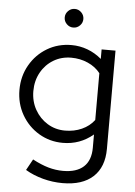

<svg xmlns="http://www.w3.org/2000/svg" viewBox="-60 -745 707 1005"><g transform="rotate(5 293.0 -243.0)"><path d="M307 214Q255 214 204 200.5Q153 187 111 162L143 104Q188 128 226.5 139Q265 150 304 150Q375 150 412 116Q449 82 449 16V-54Q380 4 290 4Q221 4 164 -30Q107 -64 73.5 -122.5Q40 -181 40 -253Q40 -325 73.5 -383.5Q107 -442 164 -476Q221 -510 292 -510Q335 -510 375.5 -495Q416 -480 450 -451V-501H523V15Q523 111 467 162.5Q411 214 307 214ZM296 -61Q344 -61 384 -79Q424 -97 449 -130V-376Q424 -408 383.5 -426Q343 -444 296 -444Q244 -444 202.5 -419Q161 -394 137 -350.5Q113 -307 113 -253Q113 -199 137.5 -155.5Q162 -112 203.5 -86.5Q245 -61 296 -61ZM292 -602Q272 -602 257.5 -616.5Q243 -631 243 -651Q243 -671 257.5 -685.5Q272 -700 292 -700Q312 -700 326.5 -685.5Q341 -671 341 -651Q341 -631 326.5 -616.5Q312 -602 292 -602Z"/></g></svg>

Font: Red Hat Display VF
Style: Regular
Weight: 300
Designer: Pentagram, MCKL
Foundry: Pentagram, MCKL
Version: Version 1.023